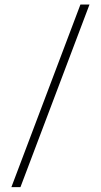

<svg xmlns="http://www.w3.org/2000/svg" viewBox="-20 -688 434 826"><path d="M29 117 326 -668.5H365L68 117Z"/></svg>

Font: Anek Bangla Medium ExtraLight
Style: Regular
Weight: 250
Version: Version 1.003